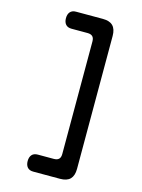

<svg xmlns="http://www.w3.org/2000/svg" viewBox="-150 -960 901 1220"><g transform="rotate(15 300.0 -350.0)"><path d="M370 176H194Q168 176 155 161Q142 146 142 120Q142 94 155 79Q168 64 194 64H299Q321 64 332 53.5Q343 43 343 20V-720Q343 -743 332 -753.5Q321 -764 299 -764H194Q168 -764 155 -779Q142 -794 142 -820Q142 -846 155 -861Q168 -876 194 -876H370Q415 -876 436.5 -854Q458 -832 458 -787V87Q458 132 436.5 154Q415 176 370 176Z"/></g></svg>

Font: Maple Mono SemiBold
Style: Regular
Weight: 600
Monospace: yes
Designer: subframe7536
Version: Version 7.000